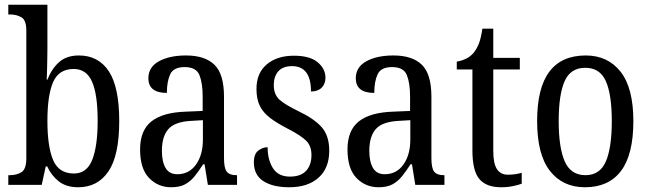

<svg xmlns="http://www.w3.org/2000/svg" viewBox="-20 -780 2738 810"><path d="M310 10Q260 10 228.5 -14.5Q197 -39 179 -78H173L156 0H15V-41H22Q50 -41 70.5 -53.5Q91 -66 91 -113V-651Q91 -695 70.5 -707Q50 -719 22 -719H15V-760H180V-575Q180 -557 179.5 -532Q179 -507 178.5 -482.5Q178 -458 177 -444H180Q198 -490 229.5 -518Q261 -546 313 -546Q395 -546 439 -479.5Q483 -413 483 -269Q483 -124 437.5 -57Q392 10 310 10ZM292 -48Q346 -48 369 -105.5Q392 -163 392 -271Q392 -381 368.5 -435Q345 -489 291 -489Q228 -489 204 -433.5Q180 -378 180 -270Q180 -162 204 -105Q228 -48 292 -48Z M702 10Q647 10 609 -29Q571 -68 571 -150Q571 -230 619 -268Q667 -306 765 -309L835 -312V-373Q835 -429 821.5 -463Q808 -497 759 -497Q712 -497 698 -466.5Q684 -436 684 -388Q606 -388 606 -450Q606 -497 650.5 -521.5Q695 -546 765 -546Q844 -546 884.5 -507Q925 -468 925 -372V-113Q925 -71 936.5 -56Q948 -41 977 -41H980V0H857L843 -87H837Q819 -59 801.5 -37Q784 -15 761 -2.5Q738 10 702 10ZM728 -45Q778 -45 807 -86Q836 -127 836 -191V-273L785 -270Q716 -266 689.5 -234.5Q663 -203 663 -144Q663 -98 678.5 -71.5Q694 -45 728 -45Z M1200 10Q1131 10 1091 -16Q1051 -42 1051 -95Q1051 -131 1070 -145Q1089 -159 1109 -159Q1109 -106 1131.5 -70.5Q1154 -35 1203 -35Q1249 -35 1271.5 -59.5Q1294 -84 1294 -126Q1294 -163 1273 -185Q1252 -207 1196 -236Q1149 -260 1119.5 -282.5Q1090 -305 1076 -333.5Q1062 -362 1062 -405Q1062 -472 1105.5 -508.5Q1149 -545 1220 -545Q1287 -545 1320 -517.5Q1353 -490 1353 -452Q1353 -426 1337 -410Q1321 -394 1292 -394Q1292 -501 1212 -501Q1173 -501 1154 -479Q1135 -457 1135 -422Q1135 -381 1159 -359.5Q1183 -338 1239 -311Q1306 -279 1337.5 -243Q1369 -207 1369 -144Q1369 -71 1324 -30.5Q1279 10 1200 10Z M1577 10Q1522 10 1484 -29Q1446 -68 1446 -150Q1446 -230 1494 -268Q1542 -306 1640 -309L1710 -312V-373Q1710 -429 1696.5 -463Q1683 -497 1634 -497Q1587 -497 1573 -466.5Q1559 -436 1559 -388Q1481 -388 1481 -450Q1481 -497 1525.5 -521.5Q1570 -546 1640 -546Q1719 -546 1759.5 -507Q1800 -468 1800 -372V-113Q1800 -71 1811.5 -56Q1823 -41 1852 -41H1855V0H1732L1718 -87H1712Q1694 -59 1676.5 -37Q1659 -15 1636 -2.5Q1613 10 1577 10ZM1603 -45Q1653 -45 1682 -86Q1711 -127 1711 -191V-273L1660 -270Q1591 -266 1564.5 -234.5Q1538 -203 1538 -144Q1538 -98 1553.5 -71.5Q1569 -45 1603 -45Z M2094 10Q2032 10 2002.5 -24.5Q1973 -59 1973 -145V-487H1907V-520Q1929 -524 1946.5 -532.5Q1964 -541 1978 -557Q1991 -573 2000 -595.5Q2009 -618 2015 -659H2061V-536H2173V-487H2061V-143Q2061 -90 2076.5 -66.5Q2092 -43 2122 -43Q2139 -43 2153 -45Q2167 -47 2181 -51V-5Q2168 0 2145 5Q2122 10 2094 10Z M2448 10Q2354 10 2300 -59Q2246 -128 2246 -269Q2246 -409 2297.5 -477.5Q2349 -546 2451 -546Q2544 -546 2598 -477.5Q2652 -409 2652 -269Q2652 -128 2600 -59Q2548 10 2448 10ZM2450 -41Q2511 -41 2536 -99Q2561 -157 2561 -269Q2561 -381 2536 -437.5Q2511 -494 2449 -494Q2387 -494 2362 -437.5Q2337 -381 2337 -269Q2337 -157 2362.5 -99Q2388 -41 2450 -41Z"/></svg>

Font: Noto Serif Thai Condensed
Style: Regular
Weight: 400
Width: 3
Designer: Monotype Design Team
Foundry: Monotype Imaging Inc.
Version: Version 2.002; ttfautohint (v1.8.4.7-5d5b)